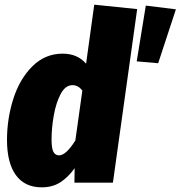

<svg xmlns="http://www.w3.org/2000/svg" viewBox="-20 -783 774 823"><path d="M568 -744 464 0H299L300 -62Q272 -23 238.5 -1.5Q205 20 159 20Q86 20 48 -32.5Q10 -85 10 -183Q10 -274 37 -359Q64 -444 118.5 -498.5Q173 -553 249 -553Q312 -553 349 -510L384 -763ZM201 -185Q201 -145 209.5 -131Q218 -117 233 -117Q263 -117 303 -181L333 -395Q315 -418 291 -418Q260 -418 240 -380Q220 -342 210.5 -288Q201 -234 201 -185ZM605 -759 734 -743 658 -512 566 -520Z"/></svg>

Font: Fira Sans Condensed Black
Style: Italic
Weight: 900
Width: 3
Italic angle: -8°
Designer: Carrois Corporate & Edenspiekermann AG
Foundry: Carrois Corporate GbR & Edenspiekermann AG
Version: Version 4.203